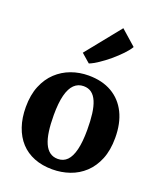

<svg xmlns="http://www.w3.org/2000/svg" viewBox="-162 -996 926 1108"><g transform="rotate(20 300.5 -442.0)"><path d="M27.5 -275.5Q27.5 -350 50.2 -405.2Q73 -460.5 112 -497Q151 -533.5 201.2 -551.8Q251.5 -570 307 -570Q391 -570 450.5 -535.5Q510 -501 541.8 -437Q573.5 -373 573.5 -283.5Q573.5 -207.5 550.8 -152Q528 -96.5 489 -60.2Q450 -24 399.5 -6.5Q349 11 293.5 11Q231 11 181.8 -8.5Q132.5 -28 98.2 -65.2Q64 -102.5 45.8 -155.8Q27.5 -209 27.5 -275.5ZM303 -56.5Q337 -56.5 359.8 -79.5Q382.5 -102.5 394.2 -150.2Q406 -198 406 -272Q406 -327.5 400.5 -370.5Q395 -413.5 382.5 -443Q370 -472.5 350 -487.5Q330 -502.5 301 -502.5Q267 -502.5 243.2 -479.5Q219.5 -456.5 207.2 -409Q195 -361.5 195 -287Q195 -231 201 -188Q207 -145 220 -115.8Q233 -86.5 253.5 -71.5Q274 -56.5 303 -56.5ZM282.5 -636 229.5 -682 401 -895 494 -813Q481.5 -791.5 455.8 -764.5Q430 -737.5 398.8 -711.2Q367.5 -685 337 -664.8Q306.5 -644.5 284.5 -636Z"/></g></svg>

Font: Merriweather ExtraBold
Style: Regular
Weight: 800
Version: Version 2.100